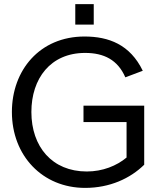

<svg xmlns="http://www.w3.org/2000/svg" viewBox="-20 -900 787 936"><path d="M437 -780V-880H347V-780ZM597 -132C549 -92 481 -64 403 -64C234 -64 133 -185 133 -354C133 -517 226 -642 395 -642C487 -642 554 -608 591 -523L676 -555C614 -683 510 -722 392 -722C174 -722 38 -558 38 -354C38 -141 187 16 395 16C515 16 615 -30 683 -97V-385H387V-305H597Z"/></svg>

Font: Alpha Lyrae Medium
Style: Regular
Weight: 500
Designer: Nikolay Petroussenko, Plamen Motev
Foundry: Fontfabric LLC
Version: Version 1.000;hotconv 1.0.109;makeotfexe 2.5.65596